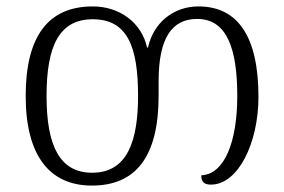

<svg xmlns="http://www.w3.org/2000/svg" viewBox="-20 -567 885 598"><path d="M266 11C404 11 474 -80 474 -269V-314C474 -448 515 -508 594 -508C687 -508 719 -415 719 -268C719 -125 679 -24 607 -21C607 -1 615 8 637 8C722 8 785 -122 785 -265C785 -456 719 -547 598 -547C521 -547 458 -497 441 -419H438C421 -497 352 -547 269 -547C130 -547 60 -454 60 -268C60 -83 134 11 266 11ZM267 -29C166 -29 125 -113 125 -268C125 -425 165 -507 269 -507C376 -507 410 -423 410 -269C410 -130 378 -29 267 -29Z"/></svg>

Font: Noto Serif Georgian Light
Style: Regular
Weight: 300
Designer: Monotype Design Team, Akaki Razmadze
Foundry: Google LLC
Version: Version 2.003